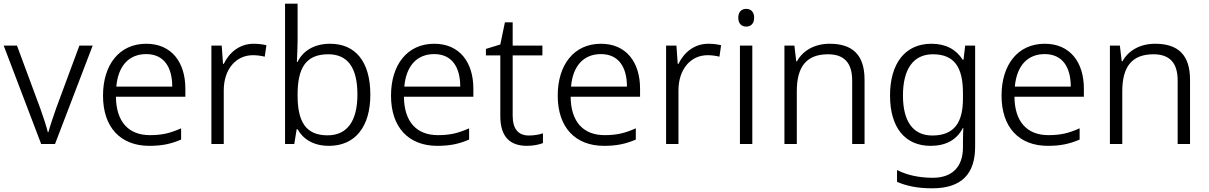

<svg xmlns="http://www.w3.org/2000/svg" viewBox="-20 -780 6548 1040"><path d="M203 0H278L482 -533H410L284 -193C269 -150 251 -97 242 -64H239C231 -97 214 -149 198 -193L72 -533H0Z M772 -543C626 -543 538 -429 538 -262C538 -91 632 10 789 10C859 10 907 -1 961 -24V-85C903 -59 859 -48 792 -48C675 -48 609 -122 608 -256H984V-300C984 -443 909 -543 772 -543ZM772 -487C868 -487 913 -416 913 -311H610C620 -423 678 -487 772 -487Z M1354 -543C1276 -543 1221 -494 1192 -434H1188L1181 -533H1125V0H1192V-290C1192 -405 1258 -481 1350 -481C1372 -481 1394 -478 1414 -473L1423 -535C1403 -540 1378 -543 1354 -543Z M1592 -558V-760H1524V0H1574L1587 -80H1592C1620 -29 1675 10 1762 10C1904 10 1986 -94 1986 -267C1986 -449 1903 -543 1768 -543C1678 -543 1619 -501 1592 -445H1588C1589 -471 1592 -518 1592 -558ZM1758 -486C1864 -486 1916 -413 1916 -268C1916 -126 1862 -47 1754 -47C1635 -47 1592 -123 1592 -262V-268C1592 -412 1637 -486 1758 -486Z M2332 -543C2186 -543 2098 -429 2098 -262C2098 -91 2192 10 2349 10C2419 10 2467 -1 2521 -24V-85C2463 -59 2419 -48 2352 -48C2235 -48 2169 -122 2168 -256H2544V-300C2544 -443 2469 -543 2332 -543ZM2332 -487C2428 -487 2473 -416 2473 -311H2170C2180 -423 2238 -487 2332 -487Z M2845 -46C2787 -46 2757 -82 2757 -153V-480H2918V-533H2757V-659H2715L2690 -539L2612 -515V-480H2690V-151C2690 -33 2748 10 2835 10C2868 10 2901 3 2921 -5V-58C2902 -51 2873 -46 2845 -46Z M3235 -543C3089 -543 3001 -429 3001 -262C3001 -91 3095 10 3252 10C3322 10 3370 -1 3424 -24V-85C3366 -59 3322 -48 3255 -48C3138 -48 3072 -122 3071 -256H3447V-300C3447 -443 3372 -543 3235 -543ZM3235 -487C3331 -487 3376 -416 3376 -311H3073C3083 -423 3141 -487 3235 -487Z M3817 -543C3739 -543 3684 -494 3655 -434H3651L3644 -533H3588V0H3655V-290C3655 -405 3721 -481 3813 -481C3835 -481 3857 -478 3877 -473L3886 -535C3866 -540 3841 -543 3817 -543Z M4022 -732C3996 -732 3979 -715 3979 -684C3979 -653 3996 -636 4022 -636C4048 -636 4065 -653 4065 -684C4065 -715 4048 -732 4022 -732ZM4055 -533H3988V0H4055Z M4474 -543C4391 -543 4328 -505 4297 -448H4293L4283 -533H4229V0H4296V-286C4296 -417 4347 -486 4465 -486C4552 -486 4596 -440 4596 -344V0H4663V-348C4663 -484 4597 -543 4474 -543Z M5025 -543C4882 -543 4801 -435 4801 -263C4801 -88 4883 10 5021 10C5103 10 5162 -22 5195 -86H5198C5197 -65 5196 -33 5196 -9V19C5196 120 5141 183 5033 183C4956 183 4889 167 4839 141V205C4889 227 4950 240 5029 240C5192 240 5262 159 5262 14V-533H5208L5199 -456H5195C5159 -512 5104 -543 5025 -543ZM5033 -486C5150 -486 5196 -415 5196 -276V-246C5196 -123 5154 -46 5030 -46C4926 -46 4871 -122 4871 -263C4871 -404 4926 -486 5033 -486Z M5639 -543C5493 -543 5405 -429 5405 -262C5405 -91 5499 10 5656 10C5726 10 5774 -1 5828 -24V-85C5770 -59 5726 -48 5659 -48C5542 -48 5476 -122 5475 -256H5851V-300C5851 -443 5776 -543 5639 -543ZM5639 -487C5735 -487 5780 -416 5780 -311H5477C5487 -423 5545 -487 5639 -487Z M6237 -543C6154 -543 6091 -505 6060 -448H6056L6046 -533H5992V0H6059V-286C6059 -417 6110 -486 6228 -486C6315 -486 6359 -440 6359 -344V0H6426V-348C6426 -484 6360 -543 6237 -543Z"/></svg>

Font: Noto Kufi Arabic Light
Style: Regular
Weight: 300
Designer: Monotype Design Team, David Williams, Khaled Hosny
Foundry: Google LLC
Version: Version 2.109